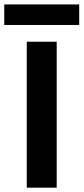

<svg xmlns="http://www.w3.org/2000/svg" viewBox="-43 -868 387 888"><path d="M80.8 0V-675H219.2V0ZM-23.3 -752.5V-847.5H323.3V-752.5Z"/></svg>

Font: Funnel Sans
Style: Bold
Weight: 700
Designer: NORD ID, Kristian Moeller
Foundry: Dicotype
Version: Version 1.000